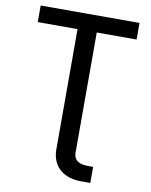

<svg xmlns="http://www.w3.org/2000/svg" viewBox="-99 -800 849 1077"><g transform="rotate(10 325.5 -261.0)"><path d="M380 50.1V-632.8H606.9V-727.3H44V-632.8H270.6V50.8C270.6 160.2 350.9 204.5 435.4 204.5H490.8V112.9H462.7C419.4 112.9 380 101.9 380 50.1Z"/></g></svg>

Font: Magic Ui Pro Medium
Style: Regular
Weight: 500
Designer: Stefan Endress, Andreas Faust
Version: Version 1.000;FEAKit 1.0